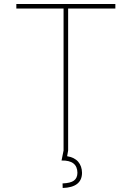

<svg xmlns="http://www.w3.org/2000/svg" viewBox="-20 -747 654 953"><path d="M61.1 -704.5V-727.3H552.6V-704.5H318.2V0H295.5V-704.5ZM295.5 0H318.2L313.2 28.4Q349.4 34.1 368.1 55.9Q386.7 77.8 387.1 110.8Q386.7 182.9 291.2 186.1L290.5 163.4Q330.3 161.9 347.1 149.3Q364 136.7 364.3 110.8Q363.6 47.9 285.5 49.7Z"/></svg>

Font: Inter Thin BETA
Style: Regular
Weight: 100
Designer: Rasmus Andersson
Foundry: rsms
Version: Version 3.011;git-f93a4a705